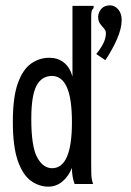

<svg xmlns="http://www.w3.org/2000/svg" viewBox="-20 -688 490 718"><path d="M391 -668Q409 -668 422 -653Q435 -638 435 -613Q435 -581 417 -540.5Q399 -500 374 -463L340 -486Q355 -504 365.5 -524Q376 -544 376 -564Q376 -574 369 -581.5Q362 -589 354.5 -599Q347 -609 347 -626Q348 -643 359.5 -655.5Q371 -668 391 -668ZM161 10Q126 10 95.5 -12Q65 -34 46.5 -87Q28 -140 28 -233Q28 -324 46.5 -376Q65 -428 96 -450Q127 -472 164 -472Q196 -472 218.5 -454.5Q241 -437 251 -402V-666H330V-658Q324 -652 322.5 -645Q321 -638 321 -621V-70Q321 -52 321.5 -35Q322 -18 328 0H259Q249 -26 249 -60Q236 -28 213 -9Q190 10 161 10ZM175 -59Q249 -59 249 -231Q249 -320 230 -362Q211 -404 174 -404Q136 -404 116.5 -367.5Q97 -331 97 -243Q97 -140 119 -99.5Q141 -59 175 -59Z"/></svg>

Font: Inconsolata SemiCondensed Medium
Style: Regular
Weight: 500
Width: 4
Monospace: yes
Designer: Raph Levien, Cyreal, Brenton Simpson
Foundry: Raph Levien, Cyreal, Google
Version: Version 3.001; ttfautohint (v1.8.2.53-6de2)